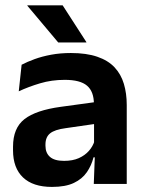

<svg xmlns="http://www.w3.org/2000/svg" viewBox="-20 -706 556 737"><path d="M466.5 0H340L344.5 -120L341 -131V-284.5L340.5 -306.5Q340.5 -354.5 314.2 -377Q288 -399.5 228.5 -399.5Q178 -399.5 133.8 -386.2Q89.5 -373 52 -355.5L63 -457.5Q85 -469 113.2 -479.2Q141.5 -489.5 176.5 -496Q211.5 -502.5 252 -502.5Q312 -502.5 353.5 -488.2Q395 -474 419.8 -447.5Q444.5 -421 455.5 -384.2Q466.5 -347.5 466.5 -303ZM179.5 11.5Q106.5 11.5 68.2 -25Q30 -61.5 30 -129V-143Q30 -214.5 74 -248.8Q118 -283 213.5 -296L352.5 -315L360 -232.5L232 -214Q190 -208.5 172.2 -194Q154.5 -179.5 154.5 -151.5V-146.5Q154.5 -119 171.8 -103.8Q189 -88.5 226 -88.5Q259 -88.5 282.5 -99Q306 -109.5 321.2 -126.8Q336.5 -144 343 -165.5L361 -102H339Q331 -70.5 313.2 -44.8Q295.5 -19 263.5 -3.8Q231.5 11.5 179.5 11.5ZM311.5 -544.5 220.5 -685.5H85V-684L203.5 -543H311.5Z"/></svg>

Font: Anek Malayalam SemiBold
Style: Regular
Weight: 600
Version: Version 1.003